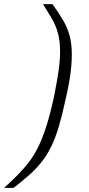

<svg xmlns="http://www.w3.org/2000/svg" viewBox="-88 -763 434 933"><path d="M-68 150Q-32 117 -2.5 87.5Q27 58 52 25.5Q77 -7 98 -49.5Q119 -92 138 -152Q157 -212 175 -296Q189 -366 196.5 -418Q204 -470 204 -510Q204 -564 193.5 -602Q183 -640 164 -672.5Q145 -705 121 -743H167Q198 -700 219 -664Q240 -628 250.5 -589Q261 -550 261 -498Q261 -471 258 -437Q255 -403 248 -363.5Q241 -324 230 -277Q214 -202 197.5 -147Q181 -92 161 -51Q141 -10 115 23Q89 56 55.5 86Q22 116 -22 150Z"/></svg>

Font: Saira Expanded Light
Style: Italic
Weight: 300
Width: 7
Italic angle: -12°
Designer: Hector Gatti with collaboration of the Omnibus-Type team
Foundry: Omnibus-Type
Version: Version 1.101